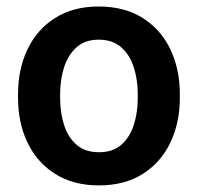

<svg xmlns="http://www.w3.org/2000/svg" viewBox="-20 -558 606 588"><path d="M35.2 -258.8V-269Q35.2 -346.2 64.2 -407Q93.3 -467.8 148.7 -502.9Q204.1 -538.1 282.2 -538.1Q361.3 -538.1 417 -502.9Q472.7 -467.8 501.7 -407Q530.8 -346.2 530.8 -269V-258.8Q530.8 -182.1 501.7 -121.3Q472.7 -60.5 417.2 -25.4Q361.8 9.8 283.2 9.8Q204.6 9.8 148.9 -25.4Q93.3 -60.5 64.2 -121.3Q35.2 -182.1 35.2 -258.8ZM164.1 -269V-258.8Q164.1 -212.9 176.3 -175Q188.5 -137.2 214.6 -114.5Q240.7 -91.8 283.2 -91.8Q325.2 -91.8 351.3 -114.5Q377.4 -137.2 389.6 -175Q401.9 -212.9 401.9 -258.8V-269Q401.9 -314 389.6 -352.1Q377.4 -390.1 351.1 -413.3Q324.7 -436.5 282.2 -436.5Q240.7 -436.5 214.6 -413.3Q188.5 -390.1 176.3 -352.1Q164.1 -314 164.1 -269Z"/></svg>

Font: Vazirmatn RD FD SemiBold
Style: Regular
Weight: 600
Designer: Saber Rastikerdar
Foundry: Saber Rastikerdar
Version: Version 33.003